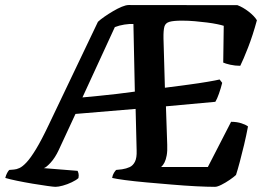

<svg xmlns="http://www.w3.org/2000/svg" viewBox="-60 -724 1015 744"><path d="M155 0Q148 0 123.2 -3.5Q98.5 -7 66.8 -12.2Q35 -17.5 6 -23.5Q-23 -29.5 -39.5 -34.5Q-37 -45 -32.5 -53.5Q-28 -62 -24 -65.5L-6 -67Q3.5 -67.5 15.2 -72.8Q27 -78 42.8 -94.8Q58.5 -111.5 79.5 -146Q100.5 -180.5 128.5 -239.5L319.5 -639.5Q328.5 -648 344.2 -659Q360 -670 377.8 -680.5Q395.5 -691 411.8 -697.8Q428 -704.5 438.5 -704.5L860 -704Q881.5 -696 903.5 -679Q925.5 -662 935.5 -645.5Q919.5 -586.5 901 -539.2Q882.5 -492 871 -469Q851 -469 832.2 -473.2Q813.5 -477.5 805 -481.5L807 -624Q798 -627 781 -630.5Q764 -634 742 -636.8Q720 -639.5 695.2 -641.8Q670.5 -644 645 -644Q612.5 -644 596.8 -639.5Q581 -635 577 -620.8Q573 -606.5 573.5 -575.5L579 -384Q626.5 -390 669.2 -395.8Q712 -401.5 744.2 -407Q776.5 -412.5 791 -416L801 -403Q796 -382.5 788.5 -361.2Q781 -340 774.5 -329.5L583 -312L588 -163.5Q589 -139 586 -122.2Q583 -105.5 577.5 -94.5Q572 -83.5 564.5 -77H745.5L835.5 -252Q859 -252 876.8 -245.8Q894.5 -239.5 901 -234Q894.5 -199.5 886 -163.5Q877.5 -127.5 869.2 -96.8Q861 -66 854.5 -46Q846 -38 830 -27Q814 -16 798 -8Q782 0 773 0Q744.5 0 700 -2.2Q655.5 -4.5 605.2 -8.8Q555 -13 507.5 -17.2Q460 -21.5 424.5 -26.2Q389 -31 374.5 -34.5Q376.5 -46.5 381.5 -54.2Q386.5 -62 390 -65.5L413 -68Q429.5 -70.5 442.5 -76.5Q455.5 -82.5 463 -97.5Q470.5 -112.5 469.5 -140.5L465.5 -302L232.5 -282.5L167.5 -142.5Q153.5 -112.5 136 -93.5Q118.5 -74.5 109.5 -72.5L240.5 -62Q242.5 -58.5 244.2 -51.8Q246 -45 244 -34Q235.5 -26 218.2 -17.8Q201 -9.5 183.5 -4.8Q166 0 155 0ZM259.5 -346.5Q291.5 -349.5 325.5 -352.8Q359.5 -356 394.2 -360.2Q429 -364.5 462.5 -369L457 -631Q442.5 -632 422 -628.8Q401.5 -625.5 385 -619Z"/></svg>

Font: Texturina Medium
Style: Italic
Weight: 500
Italic angle: -11°
Designer: Guillermo Torres Carreño
Foundry: Omnibus-Type
Version: Version 1.002